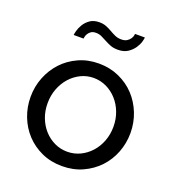

<svg xmlns="http://www.w3.org/2000/svg" viewBox="-134 -836 867 952"><g transform="rotate(20 299.5 -360.0)"><path d="M299 10Q240 10 191.5 -12Q143 -34 108.5 -71Q74 -108 55 -157Q36 -206 36 -260Q36 -315 55.5 -364Q75 -413 109.5 -450Q144 -487 192.5 -509Q241 -531 299 -531Q357 -531 406 -509Q455 -487 489.5 -450Q524 -413 543.5 -364Q563 -315 563 -260Q563 -206 544 -157Q525 -108 490 -71Q455 -34 406.5 -12Q358 10 299 10ZM126 -259Q126 -218 139.5 -183Q153 -148 176.5 -122Q200 -96 231.5 -81Q263 -66 299 -66Q335 -66 366.5 -81Q398 -96 422 -122.5Q446 -149 459.5 -184.5Q473 -220 473 -261Q473 -301 459.5 -336.5Q446 -372 422 -398.5Q398 -425 366.5 -440Q335 -455 299 -455Q263 -455 231.5 -439.5Q200 -424 176.5 -397.5Q153 -371 139.5 -335.5Q126 -300 126 -259ZM362 -627Q339 -627 322.5 -633.5Q306 -640 291.5 -648Q277 -656 263 -662.5Q249 -669 233 -669Q216 -669 206.5 -662Q197 -655 192 -646.5Q187 -638 185.5 -630Q184 -622 184 -621H132Q132 -627 136.5 -644Q141 -661 152 -679Q163 -697 182 -710.5Q201 -724 231 -724Q252 -724 268 -717.5Q284 -711 298.5 -702.5Q313 -694 327.5 -687.5Q342 -681 360 -681Q379 -681 390 -688Q401 -695 407 -704Q413 -713 414.5 -720.5Q416 -728 416 -730H468Q468 -724 463.5 -707.5Q459 -691 447 -673Q435 -655 414.5 -641Q394 -627 362 -627Z"/></g></svg>

Font: IngvarSans
Style: Regular
Weight: 500
Version: Version 3.000